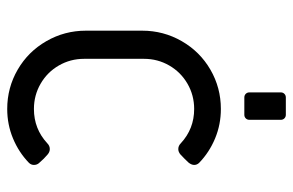

<svg xmlns="http://www.w3.org/2000/svg" viewBox="-160 -639 812 532"><g transform="rotate(90 246.0 -373.0)"><path d="M65 -205V-361Q65 -420 94 -470.5Q123 -521 173 -550Q223 -579 282 -579Q325 -579 363.5 -563Q402 -547 431 -519Q437 -513 437 -505Q437 -498 431 -490Q421 -479 408 -467Q401 -461 393 -461Q384 -461 377 -468Q337 -505 282 -505Q244 -505 212 -486.5Q180 -468 161.5 -436Q143 -404 143 -366V-200Q143 -162 161.5 -130Q180 -98 212 -79.5Q244 -61 282 -61Q337 -61 377 -98Q384 -105 393 -105Q401 -105 408 -99Q420 -89 431 -76Q437 -70 437 -61Q437 -53 431 -47Q402 -19 363.5 -3Q325 13 282 13Q223 13 173 -16Q123 -45 94 -95.5Q65 -146 65 -205ZM236 -658V-745Q236 -751 240 -755Q244 -759 250 -759H298Q304 -759 308 -755Q312 -751 312 -745V-658Q312 -652 308 -648Q304 -644 298 -644H250Q244 -644 240 -648Q236 -652 236 -658Z"/></g></svg>

Font: Miriam Libre
Style: Regular
Weight: 400
Designer: Michal Sahar
Foundry: Hagilda
Version: Version 1.001